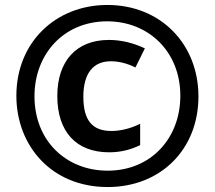

<svg xmlns="http://www.w3.org/2000/svg" viewBox="-20 -744 866 774"><path d="M414 10C629 10 780 -143 780 -355C780 -567 627 -724 413 -724C205 -724 46 -574 46 -358C46 -157 187 10 414 10ZM414 -56C248 -56 119 -175 119 -356C119 -526 237 -658 412 -658C580 -658 707 -535 707 -358C707 -188 590 -56 414 -56ZM420 -130C465 -130 506 -140 545 -159V-245C507 -226 466 -216 429 -216C352 -216 316 -259 316 -354C316 -450 357 -497 427 -497C458 -497 492 -489 526 -472L564 -549C517 -571 469 -583 419 -583C287 -583 211 -497 211 -357C211 -212 288 -130 420 -130Z"/></svg>

Font: Noto Sans Thai Looped ExtraCondensed
Style: Bold
Weight: 700
Width: 2
Designer: Sasikarn Vongin, Ben Mitchell
Foundry: The Fontpad Ltd
Version: Version 1.001